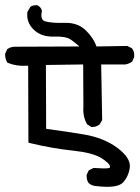

<svg xmlns="http://www.w3.org/2000/svg" viewBox="-27 -744 547 750"><path d="M345.2 -17.6Q331.5 -18.6 320.8 -27.8L319.8 -28.3L319.3 -28.8Q310.5 -41 311.5 -60.1V-61L312 -62L318.8 -76.7L319.8 -78.6L321.8 -79.6L337.4 -87.4L338.9 -87.9H340.3Q380.9 -85 395 -86.9Q397.9 -87.4 399.7 -87.9Q401.4 -88.4 402.1 -89.4Q402.8 -90.3 402.8 -91.8Q402.8 -93.3 402.3 -95.2Q399.9 -106.9 368.2 -127Q335 -147.5 256.8 -155.8Q176.8 -164.1 88.4 -185.5L84 -187V-191.4L83 -487.3H78.1Q38.1 -484.4 3.4 -498.5L2 -499L1 -501Q-7.8 -515.1 -6.8 -533.7V-534.7L-6.3 -535.6L0.5 -550.3L1 -551.8L2.4 -552.7Q16.6 -562.5 35.2 -561.5L283.2 -562.5Q280.3 -564.9 277.6 -567.4Q274.9 -569.8 272 -572Q269 -574.2 266.6 -576.4Q264.2 -578.6 261.7 -580.3Q259.3 -582 256.8 -584Q254.4 -585.9 252.2 -587.4Q250 -588.9 247.6 -590.3Q229.5 -602.5 184.1 -601.1Q159.7 -600.1 139.6 -606.9Q119.6 -613.8 105 -627.9Q74.7 -657.2 80.1 -697.3V-698.2L81.1 -699.2L90.8 -715.8L91.3 -716.8L92.3 -717.8Q103 -724.6 117.7 -723.6H118.7L119.6 -723.1Q131.8 -717.3 136.2 -704.1L136.7 -702.6V-700.7Q128.9 -665.5 150.9 -660.2Q177.2 -653.3 225.6 -654.8Q276.9 -656.2 309.1 -624.5Q338.9 -594.7 350.1 -562.5L468.8 -564.5H470.2L471.2 -564L486.8 -556.2L488.3 -555.2L489.3 -554.2Q499 -540.5 497.1 -522V-521L496.6 -520L489.7 -504.4L489.3 -502.9L487.3 -502Q483.4 -499.5 479.5 -497.6Q475.6 -495.6 471.4 -494.4Q467.3 -493.2 462.9 -492.2H462.4H461.9H368.2L372.1 -276.4V-274.9L371.1 -273.4L363.3 -259.8L362.8 -258.8L362.3 -258.3Q349.6 -247.1 330.6 -248H329.1L328.1 -249L314.5 -257.8L313 -258.3L312.5 -259.8Q295.9 -288.6 298.8 -328.1L297.9 -492.2L152.3 -490.2L153.3 -240.7Q227.1 -231 300.8 -218.8Q378.4 -205.6 430.7 -167Q484.9 -126.5 480 -89.4Q475.1 -54.2 453.1 -30.8Q430.2 -6.8 345.2 -17.6Z"/></svg>

Font: NaikaiFont
Style: SemiBold
Weight: 600
Version: Version 1.89